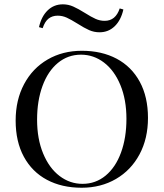

<svg xmlns="http://www.w3.org/2000/svg" viewBox="-20 -858 761 892"><path d="M53.2 0ZM667.5 -310.1Q667.5 -214.4 628.2 -140.9Q588.9 -67.4 518.8 -26.6Q448.7 14.2 359.4 14.2Q267.1 14.2 198 -22.7Q128.9 -59.6 90.8 -129.9Q52.7 -200.2 52.7 -297.9Q52.7 -393.6 92 -467.3Q131.3 -541 201.2 -581.5Q271 -622.1 360.4 -622.1Q452.6 -622.1 522 -585.2Q591.3 -548.3 629.4 -478Q667.5 -407.7 667.5 -310.1ZM152.3 -301.8Q152.3 -212.9 180.4 -145Q208.5 -77.1 256.6 -40.5Q304.7 -3.9 363.3 -3.9Q424.3 -3.9 470.7 -42.2Q517.1 -80.6 542.2 -149.2Q567.4 -217.8 567.4 -306.2Q567.4 -395 539.3 -462.9Q511.2 -530.8 463.1 -567.4Q415 -604 356.4 -604Q295.4 -604 249 -565.7Q202.6 -527.3 177.5 -458.7Q152.3 -390.1 152.3 -301.8ZM374.5 -797.9Q403.8 -779.3 424.1 -770.3Q444.3 -761.2 466.3 -761.2Q517.1 -761.2 536.1 -818.8L553.2 -814Q542 -764.2 512.9 -736.1Q483.9 -708 442.4 -708Q417 -708 394.3 -718Q371.6 -728 340.3 -748Q310.5 -766.6 290.3 -775.9Q270 -785.2 248 -785.2Q223.1 -785.2 205.8 -771.7Q188.5 -758.3 178.2 -727.1L161.1 -731.9Q172.4 -781.7 201.4 -809.8Q230.5 -837.9 272 -837.9Q297.4 -837.9 320.3 -827.6Q343.3 -817.4 374.5 -797.9Z"/></svg>

Font: Playfair Display SC
Style: Regular
Weight: 400
Designer: Claus Eggers Sørensen
Foundry: Claus Eggers Sørensen
Version: Version 1.004;PS 001.004;hotconv 1.0.70;makeotf.lib2.5.58329